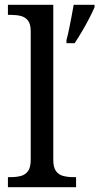

<svg xmlns="http://www.w3.org/2000/svg" viewBox="-20 -780 414 800"><path d="M13 0V-42H26Q49 -42 67.5 -47Q86 -52 97 -67.5Q108 -83 108 -114V-650Q108 -680 96.5 -694.5Q85 -709 66.5 -713.5Q48 -718 26 -718H13V-760H202V-114Q202 -83 213 -67.5Q224 -52 243 -47Q262 -42 284 -42H297V0ZM257 -613Q263 -635 268 -660Q273 -685 278 -710.5Q283 -736 287 -760H374V-750Q365 -729 351 -702Q337 -675 321 -648Q305 -621 291 -600H257Z"/></svg>

Font: Noto Serif Bengali
Style: Regular
Weight: 400
Designer: Juan Bruce, Universal Thirst, Indian Type Foundry and the Monotype Design Team.
Foundry: Monotype Imaging Inc.
Version: Version 2.003